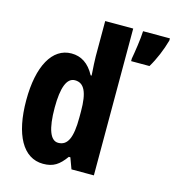

<svg xmlns="http://www.w3.org/2000/svg" viewBox="-113 -855 874 960"><g transform="rotate(15 324.0 -375.0)"><path d="M197 10C250 10 279 -10 313 -57H321L342 0H458V-760H313V-578C313 -557 315 -525 318 -479H313C283 -535 243 -560 193 -560C94 -560 34 -453 34 -276C34 -98 93 10 197 10ZM648 -749V-760H509C508 -722 496 -645 490 -613V-600H585C611 -643 634 -698 648 -749ZM243 -111C203 -111 181 -166 181 -277C181 -381 202 -435 244 -435C292 -435 313 -391 313 -292V-261C313 -156 292 -111 243 -111Z"/></g></svg>

Font: Noto Sans Lao UI ExtCond ExtBd
Style: Regular
Weight: 800
Width: 2
Designer: Monotype Design Team
Foundry: Monotype Imaging Inc.
Version: Version 2.000